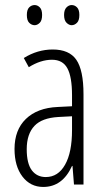

<svg xmlns="http://www.w3.org/2000/svg" viewBox="-20 -738 423 768"><path d="M236.3 -678.2Q236.3 -698.7 246.1 -708.5Q255.4 -717.8 266.6 -717.8Q278.8 -717.8 288.1 -708.5Q297.4 -699.2 297.4 -678.2Q297.4 -656.2 288.1 -647Q278.3 -637.2 266.6 -637.2Q255.9 -637.2 246.1 -647Q236.3 -656.7 236.3 -678.2ZM87.4 -678.2Q87.4 -699.2 96.7 -708.5Q106 -717.8 118.7 -717.8Q129.9 -717.8 139.2 -708.5Q148.4 -699.2 148.4 -678.2Q148.4 -656.2 139.2 -647Q129.4 -637.2 118.7 -637.2Q106.4 -637.2 96.7 -647Q87.4 -656.2 87.4 -678.2ZM163.1 -29.8Q212.4 -29.8 240.2 -79.1Q268.1 -127.9 268.1 -217.8V-272.9L212.9 -270Q147.9 -266.1 118.2 -234.9Q86.9 -202.1 86.9 -141.1Q86.9 -84 107.4 -56.6Q127.9 -29.8 163.1 -29.8ZM275.9 0 270 -74.2H268.1Q230 9.8 152.8 9.8Q101.6 9.8 69.8 -31.7Q38.1 -73.2 38.1 -142.1Q38.1 -218.3 83.5 -262.2Q129.4 -306.6 210.9 -310.1L268.1 -313V-356.9Q268.1 -430.7 249.5 -464.8Q231 -499 188 -499Q142.6 -499 95.2 -469.2L75.2 -505.9Q129.9 -540 190.9 -540Q256.8 -540 285.2 -499Q314 -457.5 314 -360.8V0Z"/></svg>

Font: Germano
Style: Regular
Weight: 300
Width: 3
Foundry: Ascender Corporation
Version: Version 1.10; ttfautohint (v1.5)